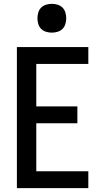

<svg xmlns="http://www.w3.org/2000/svg" viewBox="-20 -980 540 1000"><path d="M68 0V-735H440V-647H169V-426H383V-338H169V-88H440V0ZM250 -810Q235 -810 220 -814.5Q205 -819 194.5 -829.5Q184 -840 179.5 -855Q175 -870 175 -885Q175 -900 179.5 -915Q184 -930 194.5 -940.5Q205 -951 220 -955.5Q235 -960 250 -960Q265 -960 280 -955.5Q295 -951 305.5 -940.5Q316 -930 320.5 -915Q325 -900 325 -885Q325 -870 320.5 -855Q316 -840 305.5 -829.5Q295 -819 280 -814.5Q265 -810 250 -810Z"/></svg>

Font: Iosevka Curly Semibold
Style: Regular
Weight: 600
Monospace: yes
Designer: Belleve Invis
Foundry: Belleve Invis
Version: Version 22.1.2; ttfautohint (v1.8.4)